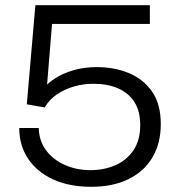

<svg xmlns="http://www.w3.org/2000/svg" viewBox="-20 -706 687 738"><path d="M331 12Q246 12 184 -16.5Q122 -45 88 -96Q54 -147 54 -214H129Q130 -165 157 -128.5Q184 -92 229 -72Q274 -52 328 -52Q380 -52 423.5 -71Q467 -90 493 -128.5Q519 -167 519 -225Q519 -279 496.5 -314Q474 -349 433.5 -366.5Q393 -384 339 -384Q300 -384 264 -373.5Q228 -363 198.5 -343Q169 -323 152 -293L83 -305L116 -686H556V-614H180L161 -381Q180 -399 207.5 -414Q235 -429 271.5 -438.5Q308 -448 352 -448Q420 -448 475.5 -425Q531 -402 564.5 -354Q598 -306 598 -229Q598 -155 566 -101Q534 -47 474 -17.5Q414 12 331 12Z"/></svg>

Font: Archivo SemiExpanded Light
Style: Regular
Weight: 300
Width: 6
Designer: Hector Gatti
Foundry: Omnibus-Type
Version: Version 2.001